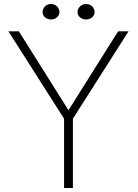

<svg xmlns="http://www.w3.org/2000/svg" viewBox="-20 -915 685 956"><path d="M366 -855C366 -835 384 -818 409 -818C433 -818 451 -835 451 -855C451 -876 434 -895 409 -895C384 -895 366 -876 366 -855ZM192 -855C192 -835 209 -818 234 -818C258 -818 276 -835 276 -855C276 -876 259 -895 234 -895C209 -895 192 -876 192 -855ZM299 -324V21H343V-324L620 -759H568L321 -366L74 -759H22Z"/></svg>

Font: LINE Seed JP_OTF Thin
Style: Regular
Weight: 250
Designer: LY Corporation & Fontrix & Fontworks
Version: Version 1.007